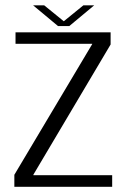

<svg xmlns="http://www.w3.org/2000/svg" viewBox="-20 -716 500 736"><path d="M35 0H410V-44.5H108V-46.5L404 -545.5V-592H39.5V-548H333.5V-547L35 -46ZM202.5 -616H245.5L341 -695.5H299.5L224.5 -634.5L149.5 -695.5H107Z"/></svg>

Font: Anybody Thin Light
Style: Regular
Weight: 300
Version: Version 1.113;gftools[0.9.25]